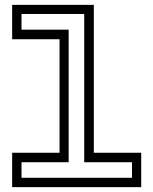

<svg xmlns="http://www.w3.org/2000/svg" viewBox="-20 -770 631 790"><path d="M30 0V-141.5H225V-608.5H30V-750H366V-141.5H561V0ZM68.5 -38.5H523V-102.5H326.5V-712.5H68.5V-648H262.5V-102.5H68.5Z"/></svg>

Font: Tourney Expanded
Style: Regular
Weight: 400
Width: 7
Designer: Tyler Finck
Foundry: Etcetera Type Co
Version: Version 1.010; ttfautohint (v1.8.3)